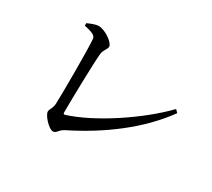

<svg xmlns="http://www.w3.org/2000/svg" viewBox="-131 -918 1261 1144"><g transform="rotate(30 500.0 -345.5)"><path d="M182 -646C253 -631 262 -619 263 -597C269 -522 268 -228 265 -159C264 -125 246 -110 246 -93C246 -67 303 -5 331 -5C355 -5 356 -30 389 -47C603 -153 795 -297 919 -470L901 -488C760 -342 518 -181 345 -127C336 -125 333 -128 333 -138C333 -231 339 -490 345 -544C348 -576 370 -591 370 -610C370 -636 301 -686 255 -686C234 -686 205 -674 181 -663Z"/></g></svg>

Font: Noto Serif CJK JP Medium
Style: Regular
Weight: 500
Designer: Ryoko NISHIZUKA 西塚涼子 (kana & ideographs); Frank Grießhammer (Latin, Greek & Cyrillic); Wenlong ZHANG 张文龙 (bopomofo); San
Foundry: Adobe Systems Incorporated
Version: Version 1.000;PS 1;hotconv 16.6.53;makeotf.lib2.5.65590